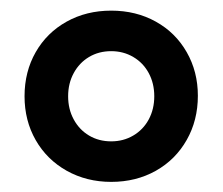

<svg xmlns="http://www.w3.org/2000/svg" viewBox="-20 -748 430 370"><path d="M27.3 -562.5Q27.3 -609.9 48.8 -647.5Q70.3 -685.1 108.4 -706.3Q146.5 -727.5 194.3 -727.5Q242.2 -727.5 280.3 -706.3Q318.4 -685.1 339.8 -647.5Q361.3 -609.9 361.3 -563.5Q361.3 -516.1 339.8 -478.3Q318.4 -440.4 280.3 -418.9Q242.2 -397.5 194.3 -397.5Q147 -397.5 108.6 -418.9Q70.3 -440.4 48.8 -478Q27.3 -515.6 27.3 -562.5ZM277.3 -562.5Q277.3 -587.4 266.6 -607.2Q255.9 -627 236.8 -638.2Q217.8 -649.4 194.3 -649.4Q170.4 -649.4 151.6 -638.2Q132.8 -627 122.1 -607.2Q111.3 -587.4 111.3 -562.5Q111.3 -537.6 122.1 -517.8Q132.8 -498 151.6 -486.8Q170.4 -475.6 194.3 -475.6Q217.8 -475.6 236.8 -486.8Q255.9 -498 266.6 -517.8Q277.3 -537.6 277.3 -562.5Z"/></svg>

Font: Reddit Sans Chocolate SemiBold
Style: Regular
Weight: 600
Designer: Stephen Hutchings
Foundry: Reddit
Version: Version 1.011